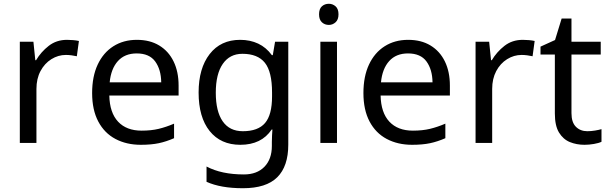

<svg xmlns="http://www.w3.org/2000/svg" viewBox="-20 -757 3228 1017"><path d="M335 -546Q350 -546 367.5 -544.5Q385 -543 398 -540L387 -459Q374 -462 358.5 -464Q343 -466 329 -466Q288 -466 252 -443.5Q216 -421 194.5 -380.5Q173 -340 173 -286V0H85V-536H157L167 -438H171Q197 -482 238 -514Q279 -546 335 -546Z M705 -546Q774 -546 823.5 -516Q873 -486 899.5 -431.5Q926 -377 926 -304V-251H559Q561 -160 605.5 -112.5Q650 -65 730 -65Q781 -65 820.5 -74.5Q860 -84 902 -102V-25Q861 -7 821 1.5Q781 10 726 10Q650 10 591.5 -21Q533 -52 500.5 -113.5Q468 -175 468 -264Q468 -352 497.5 -415Q527 -478 580.5 -512Q634 -546 705 -546ZM704 -474Q641 -474 604.5 -433.5Q568 -393 561 -321H834Q833 -389 802 -431.5Q771 -474 704 -474Z M1252 -546Q1305 -546 1347.5 -526Q1390 -506 1420 -465H1425L1437 -536H1507V9Q1507 124 1448.5 182Q1390 240 1267 240Q1149 240 1074 206V125Q1153 167 1272 167Q1341 167 1380.5 126.5Q1420 86 1420 16V-5Q1420 -17 1421 -39.5Q1422 -62 1423 -71H1419Q1365 10 1253 10Q1149 10 1090.5 -63Q1032 -136 1032 -267Q1032 -395 1090.5 -470.5Q1149 -546 1252 -546ZM1264 -472Q1197 -472 1160 -418.5Q1123 -365 1123 -266Q1123 -167 1159.5 -114.5Q1196 -62 1266 -62Q1347 -62 1384 -105.5Q1421 -149 1421 -246V-267Q1421 -377 1383 -424.5Q1345 -472 1264 -472Z M1722 -737Q1742 -737 1757.5 -723.5Q1773 -710 1773 -681Q1773 -653 1757.5 -639Q1742 -625 1722 -625Q1700 -625 1685 -639Q1670 -653 1670 -681Q1670 -710 1685 -723.5Q1700 -737 1722 -737ZM1765 -536V0H1677V-536Z M2142 -546Q2211 -546 2260.5 -516Q2310 -486 2336.5 -431.5Q2363 -377 2363 -304V-251H1996Q1998 -160 2042.5 -112.5Q2087 -65 2167 -65Q2218 -65 2257.5 -74.5Q2297 -84 2339 -102V-25Q2298 -7 2258 1.5Q2218 10 2163 10Q2087 10 2028.5 -21Q1970 -52 1937.5 -113.5Q1905 -175 1905 -264Q1905 -352 1934.5 -415Q1964 -478 2017.5 -512Q2071 -546 2142 -546ZM2141 -474Q2078 -474 2041.5 -433.5Q2005 -393 1998 -321H2271Q2270 -389 2239 -431.5Q2208 -474 2141 -474Z M2749 -546Q2764 -546 2781.5 -544.5Q2799 -543 2812 -540L2801 -459Q2788 -462 2772.5 -464Q2757 -466 2743 -466Q2702 -466 2666 -443.5Q2630 -421 2608.5 -380.5Q2587 -340 2587 -286V0H2499V-536H2571L2581 -438H2585Q2611 -482 2652 -514Q2693 -546 2749 -546Z M3091 -62Q3111 -62 3132 -65.5Q3153 -69 3166 -73V-6Q3152 1 3126 5.5Q3100 10 3076 10Q3034 10 2998.5 -4.5Q2963 -19 2941 -55Q2919 -91 2919 -156V-468H2843V-510L2920 -545L2955 -659H3007V-536H3162V-468H3007V-158Q3007 -109 3030.5 -85.5Q3054 -62 3091 -62Z"/></svg>

Font: Noto Sans Nag Mundari
Style: Regular
Weight: 400
Designer: Muthu Nedumaran
Version: Version 1.000; ttfautohint (v1.8.4.7-5d5b)